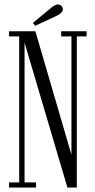

<svg xmlns="http://www.w3.org/2000/svg" viewBox="-20 -840 427 860"><path d="M20.5 0V-23H66V-677H20.5V-700H138.5L303.5 -135H300V-677H254V-700H368V-677H324V0H282L87 -659H90V-23H141.5V0ZM137.5 -724.5 127 -737 211 -806.5Q218 -812.5 225.8 -816.2Q233.5 -820 240 -820Q246 -820 251 -817Q256 -814 259 -808.5Q261.5 -804 261.5 -799Q261.5 -789.5 252.5 -781.2Q243.5 -773 231 -768Z"/></svg>

Font: Imbue 48pt Light
Style: Regular
Weight: 300
Designer: Tyler Finck
Foundry: Etcetera Type Company
Version: Version 1.102